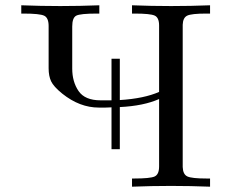

<svg xmlns="http://www.w3.org/2000/svg" viewBox="-20 -703 873 723"><path d="M60.1 -651.9V-683.1Q134.3 -680.2 207 -680.2Q279.8 -680.2 354 -683.1V-651.9H345.2Q282.2 -651.9 267.1 -644Q252 -636.2 252 -603V-444.8Q252 -395 275.9 -360.1Q299.8 -325.2 358.9 -325.2H399.9V-481.9H431.2V-326.2Q522.9 -332 579.1 -356.9V-606.9Q579.1 -636.7 562.5 -644.3Q545.9 -651.9 486.8 -651.9H477.1V-683.1Q550.3 -680.2 624.3 -680.2Q698.2 -680.2 771 -683.1V-651.9H756.8Q700.7 -651.9 684.8 -644Q668.9 -636.2 668 -609.9V-74.2Q668.9 -46.4 685.5 -38.6Q702.1 -30.8 757.8 -30.8H771V0Q697.8 -2.9 623.8 -2.9Q549.8 -2.9 477.1 0V-30.8H485.8Q544.9 -30.8 562 -38.3Q579.1 -45.9 579.1 -76.2V-330.1Q521 -304.2 431.2 -299.8V-141.1H399.9V-298.8Q396 -298.8 388.4 -298.3Q380.9 -297.9 377 -297.9H352.1Q280.3 -297.9 214.8 -350.1Q181.6 -377 172.4 -397Q163.1 -417 163.1 -445.8V-605Q163.1 -635.7 146.5 -643.8Q129.9 -651.9 67.9 -651.9Z"/></svg>

Font: CMU Serif Upright Italic
Style: UprightItalic
Weight: 500
Version: Version 0.7.0